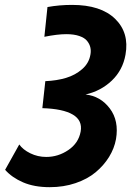

<svg xmlns="http://www.w3.org/2000/svg" viewBox="-20 -754 567 788"><path d="M174.8 -725.1Q223.6 -733.9 275.9 -733.9Q393.6 -733.9 452.4 -676.8Q511.2 -619.6 495.1 -529.8Q483.9 -466.3 439 -423.3Q394 -380.4 331.1 -366.2Q392.6 -359.4 430.7 -308.8Q468.8 -258.3 456.1 -183.1Q449.2 -145 427.7 -110.1Q406.2 -75.2 372.6 -47.1Q338.9 -19 290 -2.4Q241.2 14.2 184.1 14.2Q120.6 14.2 74.7 -5.6Q28.8 -25.4 1 -57.1L59.1 -161.1Q74.2 -139.6 104.5 -124.8Q134.8 -109.9 169.9 -109.9Q218.8 -109.9 260.5 -138.2Q302.2 -166.5 311 -213.9Q319.3 -259.8 278.8 -283.7Q238.3 -307.6 153.8 -310.1L166 -420.9Q212.9 -422.9 251 -434.3Q289.1 -445.8 317.1 -470.2Q345.2 -494.6 351.1 -529.8Q354 -545.4 350.8 -559.3Q347.7 -573.2 337.6 -585.9Q327.6 -598.6 305.7 -606.2Q283.7 -613.8 252 -613.8Q215.8 -613.8 162.1 -603Z"/></svg>

Font: Stilu SemiBold
Style: Italic
Weight: 600
Italic angle: -10°
Designer: Genilson Lima Santos
Foundry: Genilson Lima Santos
Version: Version 1.200;PS 001.200;hotconv 1.0.88;makeotf.lib2.5.64775